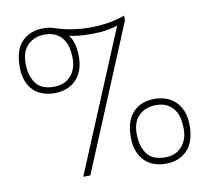

<svg xmlns="http://www.w3.org/2000/svg" viewBox="-85 -884 1078 988"><g transform="rotate(-10 453.5 -390.0)"><path d="M704 8Q672 8 644 -1.5Q616 -11 595 -31.5Q574 -52 561.5 -83Q549 -114 549 -157Q549 -243 590.5 -287Q632 -331 704 -331Q734 -331 762 -321.5Q790 -312 811.5 -291.5Q833 -271 845.5 -240Q858 -209 858 -167Q858 -79 815.5 -35.5Q773 8 704 8ZM707 -25Q761 -25 793 -60.5Q825 -96 825 -154Q825 -181 819.5 -207Q814 -233 800 -253Q786 -273 763 -285.5Q740 -298 705 -298Q651 -298 616.5 -265.5Q582 -233 582 -170Q582 -106 610.5 -65.5Q639 -25 707 -25ZM206 -482Q260 -482 292.5 -516.5Q325 -551 325 -610Q325 -637 319.5 -663Q314 -689 300 -709.5Q286 -730 262.5 -742.5Q239 -755 204 -755Q151 -755 116.5 -722Q82 -689 82 -626Q82 -562 110.5 -522Q139 -482 206 -482ZM310 0H273L580 -736Q556 -727 521 -721.5Q486 -716 441 -716Q409 -716 380.5 -718.5Q352 -721 327 -727Q358 -687 358 -613Q358 -570 345.5 -539Q333 -508 311.5 -488Q290 -468 262 -458.5Q234 -449 203 -449Q171 -449 143 -458.5Q115 -468 94 -488Q73 -508 61 -539Q49 -570 49 -613Q49 -703 91.5 -745.5Q134 -788 203 -788Q219 -788 234 -785.5Q249 -783 263 -778Q346 -750 444 -750Q491 -750 539 -758Q587 -766 624 -780V-755Z"/></g></svg>

Font: Tanohe Sans ExtraLight
Style: Regular
Weight: 250
Designer: Village Type and Design LLC & Cristiano Sobral
Foundry: Cooper Hewitt Smithsonian Design Museum
Version: Version 1.00;September 29, 2021;FontCreator 13.0.0.2655 64-b